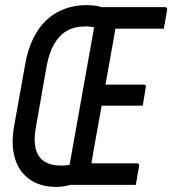

<svg xmlns="http://www.w3.org/2000/svg" viewBox="-20 -728 678 756"><path d="M322 -708Q333 -708 343 -707Q353 -706 362 -704.5Q371 -703 378 -700H392H629Q634 -700 636.5 -697Q639 -694 638 -689Q635 -670 631.5 -652Q628 -634 625 -615H393L361 -618Q353 -620 341.5 -622Q330 -624 316 -624Q274 -624 244 -607Q214 -590 194 -556Q174 -522 164 -470L121 -225Q108 -151 133 -113.5Q158 -76 222 -76Q228 -76 233.5 -76.5Q239 -77 244.5 -77.5Q250 -78 254 -79Q267 -153 280.5 -227.5Q294 -302 307 -376Q320 -450 333.5 -524.5Q347 -599 360 -673H451L443 -662Q439 -643 435.5 -623Q432 -603 429 -583Q418 -520 406.5 -457.5Q395 -395 384 -332.5Q373 -270 361.5 -208Q350 -146 340 -85H519Q524 -85 526.5 -82Q529 -79 528 -74Q524 -55 521 -37Q518 -19 515 0H303Q293 0 280 0Q267 0 236 0L253 -7L290 -9Q256 1 237.5 4.5Q219 8 203 8Q139 8 97 -21.5Q55 -51 39 -104Q23 -157 35 -228L79 -474Q89 -532 110.5 -576Q132 -620 163 -649Q194 -678 234.5 -693Q275 -708 322 -708ZM358 -395H545Q550 -395 553 -392Q556 -389 554 -384Q551 -365 548 -348Q545 -331 542 -312H344Z"/></svg>

Font: RecMonoLinear Nerd Font Mono
Style: Italic
Weight: 400
Italic angle: -10°
Monospace: yes
Version: Version 1.085; ttfautohint (v1.8.4.7-5d5b);Nerd Fonts 3.2.1